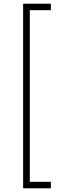

<svg xmlns="http://www.w3.org/2000/svg" viewBox="-20 -852 352 1038"><path d="M105 -832V166H255V131H141V-797H255V-832Z"/></svg>

Font: Noto Sans Devanagari SemiCondensed ExtraLight
Style: Regular
Weight: 200
Width: 4
Designer: Jelle Bosma - Monotype Design Team
Foundry: Monotype Imaging Inc.
Version: Version 2.004